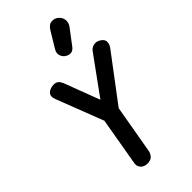

<svg xmlns="http://www.w3.org/2000/svg" viewBox="-378 -1370 1462 1462"><g transform="rotate(-45 353.0 -639.0)"><path d="M266.5 2.5Q232 2.5 212.2 -18.8Q192.5 -40 197.5 -70L265 -460.5L119.5 -837Q115 -849 113 -857Q111 -865 111 -876Q111 -898.5 133.2 -913.5Q155.5 -928.5 187 -928.5Q209.5 -928.5 223.2 -917.8Q237 -907 247 -884.5L356.5 -595L576.5 -898.5Q586.5 -913 602.5 -920.8Q618.5 -928.5 635.5 -928.5Q648.5 -928.5 664.8 -921.2Q681 -914 693.2 -900.8Q705.5 -887.5 705.5 -868.5Q705.5 -845.5 688.5 -821.5L409.5 -451L341 -58Q336.5 -35.5 320 -16.5Q303.5 2.5 266.5 2.5ZM407 -1016.5Q384 -1030.5 375.8 -1056.8Q367.5 -1083 384 -1110.5L461 -1238Q485 -1278 517.8 -1279.8Q550.5 -1281.5 573.5 -1260Q597 -1239 599.2 -1209Q601.5 -1179 583 -1154.5L490.5 -1032Q472 -1007.5 450.2 -1005.5Q428.5 -1003.5 407 -1016.5Z"/></g></svg>

Font: Edu AU VIC WA NT Hand
Style: Bold
Weight: 700
Version: Version 1.001